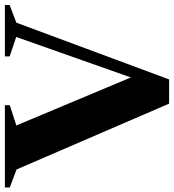

<svg xmlns="http://www.w3.org/2000/svg" viewBox="0 -744 728 805"><g transform="rotate(-90 364.5 -341.0)"><path d="M57 -636 -18.5 -664.5V-685H326.5V-664.5L241.5 -637L456.5 -124L429.5 -119L612.5 -637.5L531 -665V-685H746.5V-665L672.5 -637L434.5 3.5H333Z"/></g></svg>

Font: Newsreader 36pt
Style: Bold
Weight: 700
Designer: Hugues Gentile
Foundry: Production Type
Version: Version 1.003